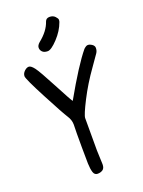

<svg xmlns="http://www.w3.org/2000/svg" viewBox="-162 -952 766 1025"><g transform="rotate(-20 221.0 -439.5)"><path d="M228 -860Q234 -877 253.5 -877Q273 -877 284.5 -865Q296 -853 296 -845.5Q296 -838 294 -833Q278 -788 240.5 -748Q203 -708 183 -708Q163 -708 153 -718Q143 -728 143 -741.5Q143 -755 158 -768Q212 -811 228 -860ZM178 -242 179 -293Q179 -319 162.5 -344Q146 -369 83 -489Q20 -609 20 -624.5Q20 -640 33 -652.5Q46 -665 58.5 -665Q71 -665 88.5 -642Q106 -619 157.5 -521Q209 -423 217 -413Q313 -583 371 -653Q385 -666 393.5 -666Q402 -666 406 -664Q430 -654 430 -637.5Q430 -621 422 -609Q414 -597 378 -546Q325 -472 286.5 -396.5Q248 -321 248 -304V-121L251 -41Q251 -19 239 -10.5Q227 -2 209.5 -2Q192 -2 186 -21Q180 -40 179 -71Q178 -102 178 -162Z"/></g></svg>

Font: Patrick Hand
Style: Regular
Weight: 400
Designer: Patrick Wagesreiter
Foundry: Patrick Wagesreiter
Version: Version 1.003;PS 001.003;hotconv 1.0.70;makeotf.lib2.5.58329